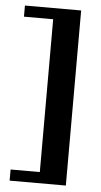

<svg xmlns="http://www.w3.org/2000/svg" viewBox="-53 -701 422 806"><g transform="rotate(5 158.0 -298.0)"><path d="M255.9 -667V70.8H19V23.9H142.1V-620.1H19V-667Z"/></g></svg>

Font: Wesal
Style: Regular
Weight: 500
Designer: Ahmed zaza
Foundry: Ahmed zaza
Version: Version 2.01